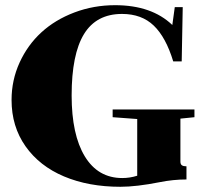

<svg xmlns="http://www.w3.org/2000/svg" viewBox="-20 -696 770 729"><path d="M437 13.2Q316.4 13.2 223.1 -26.1Q129.9 -65.4 76.9 -140.6Q23.9 -215.8 23.9 -316.4Q23.9 -391.6 54.4 -458.5Q85 -525.4 137.2 -573.2Q189.5 -621.1 262.5 -648.7Q335.4 -676.3 417 -676.3Q555.7 -676.3 634.3 -601.1L643.6 -668.9H673.8L669.9 -462.9H637.7Q609.9 -554.7 563.7 -598.9Q517.6 -643.1 443.4 -643.1Q345.7 -643.1 298.8 -566.4Q252 -489.7 252 -333.5Q252 -184.6 302 -102.3Q352.1 -20 444.3 -20Q473.1 -20 501 -28.8V-244.1L407.7 -251V-280.3H718.3V-251L665 -245.6V-82.5Q665 -72.3 670.7 -68.4Q676.3 -64.5 688 -64.5V-14.6Q637.7 -14.6 586.9 -4.4Q498 13.2 437 13.2Z"/></svg>

Font: Elstob Grade
Style: Regular
Weight: 400
Designer: Peter S. Baker
Version: Version 1.015